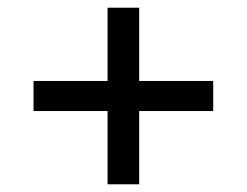

<svg xmlns="http://www.w3.org/2000/svg" viewBox="-20 -554 640 498"><path d="M259 -266H67V-344H259V-534H341V-344H533V-266H341V-76H259Z"/></svg>

Font: IBM Plex Serif SemiBold
Style: Regular
Weight: 600
Designer: Mike Abbink, Paul van der Laan, Pieter van Rosmalen
Foundry: Bold Monday
Version: Version 2.5